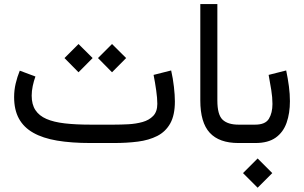

<svg xmlns="http://www.w3.org/2000/svg" viewBox="-20 -692 1471 929"><path d="M531.2 0Q593.8 0 647.2 -6.8Q700.7 -13.7 741 -34.2Q781.2 -54.7 803.7 -94.7Q826.2 -134.8 826.2 -201.2Q826.2 -231.4 821.5 -272.2Q816.9 -313 808.1 -351.1L723.1 -329.6Q730.5 -292.5 735.8 -254.6Q741.2 -216.8 741.2 -189.5Q741.2 -151.9 721.2 -131.1Q701.2 -110.4 669.4 -101.6Q637.7 -92.8 601.3 -90.8Q564.9 -88.9 531.7 -88.9H417.5Q346.7 -88.9 293.5 -95Q240.2 -101.1 204.8 -116.5Q169.4 -131.8 151.4 -159.2Q133.3 -186.5 133.3 -229.5Q133.3 -251.5 138.4 -275.9Q143.6 -300.3 151.4 -321.8L75.7 -350.1Q63.5 -320.3 55.9 -288.1Q48.3 -255.9 48.3 -222.2Q48.3 -160.6 71.5 -118.2Q94.7 -75.7 140.9 -49.6Q187 -23.4 256.1 -11.7Q325.2 0 417.5 0ZM522 -479 454.1 -411.1 522 -342.3 590.3 -411.1ZM359.9 -479 292 -411.1 359.9 -342.3 428.2 -411.1Z M949.2 -672.4V-206.1Q949.2 -99.1 994.9 -49.6Q1040.5 0 1133.8 0H1146V-88.9H1133.8Q1082.5 -88.9 1057.1 -112.8Q1031.7 -136.7 1031.7 -205.6V-672.4Z M1126 -88.9V0H1149.4V-88.9ZM1226.6 74.7 1155.8 145.5 1226.6 216.3 1297.4 145.5ZM1215.8 0Q1277.3 0 1314 -26.1Q1350.6 -52.2 1366.7 -98.1Q1382.8 -144 1382.8 -202.6Q1382.8 -236.8 1377.9 -274.4Q1373 -312 1364.7 -351.1L1279.8 -329.6Q1286.6 -293 1292.5 -256.8Q1298.3 -220.7 1298.3 -189Q1298.3 -145.5 1281 -117.2Q1263.7 -88.9 1214.8 -88.9H1136.2V0Z"/></svg>

Font: Vazirmatn
Style: Regular
Weight: 400
Designer: Saber Rastikerdar
Foundry: Saber Rastikerdar
Version: Version 33.003;September 2, 2022;FontCreator 14.0.0.2862 64-